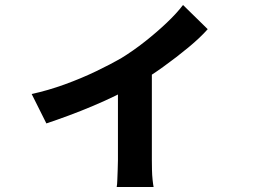

<svg xmlns="http://www.w3.org/2000/svg" viewBox="-20 -662 1040 770"><path d="M107 -285Q172 -299 239.5 -323.5Q307 -348 366 -376.5Q425 -405 465 -428Q514 -458 561.5 -495.5Q609 -533 649 -571Q689 -609 714 -642L813 -545Q784 -512 736.5 -472.5Q689 -433 634 -393.5Q579 -354 524 -322Q490 -301 446 -279.5Q402 -258 353.5 -237.5Q305 -217 256.5 -199Q208 -181 166 -167ZM453 -350 589 -376V-20Q589 -3 589.5 19Q590 41 592 59.5Q594 78 596 88H448Q450 78 450.5 59.5Q451 41 452 19Q453 -3 453 -20Z"/></svg>

Font: Noto Sans KR
Style: Bold
Weight: 700
Designer: Ryoko NISHIZUKA  (kana, bopomofo & ideographs); Paul D. Hunt (Latin, Greek & Cyrillic); Sandoll Communications , Soo-you
Foundry: Adobe
Version: Version 2.004-H2;hotconv 1.0.118;makeotfexe 2.5.65603